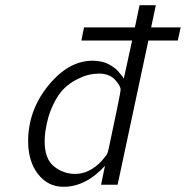

<svg xmlns="http://www.w3.org/2000/svg" viewBox="-20 -715 719 743"><path d="M88.9 -168Q88.9 -288.1 167 -384Q245.1 -480 337.9 -480Q353 -480 366.9 -477.5Q380.9 -475.1 390.9 -470.9Q400.9 -466.8 410.9 -460.4Q420.9 -454.1 427 -449Q433.1 -443.8 439.5 -436.5Q445.8 -429.2 449 -425Q452.1 -420.9 456.1 -416L459 -410.2L491.2 -558.1H294.9L305.2 -608.9H502L520 -694.8H583L564.9 -608.9H679.2L668 -558.1H554.2L435.1 0H371.1L386.2 -73.2Q312 7.8 226.1 7.8Q165 7.8 127 -41.5Q88.9 -90.8 88.9 -168ZM152.8 -168Q152.8 -100.1 189 -71Q225.1 -42 271 -42Q325.2 -42 372.1 -90.8Q391.1 -112.8 394 -118.4Q397 -124 400.9 -141.1Q446.8 -356 446.8 -367.2Q446.8 -383.3 424.8 -406.7Q402.8 -430.2 362.8 -430.2Q344.7 -430.2 325.4 -426Q306.2 -421.9 278.1 -408Q250 -394 227.1 -371.6Q204.1 -349.1 184.1 -306.6Q164.1 -264.2 155.8 -208Q152.8 -188 152.8 -168Z"/></svg>

Font: CMU Bright
Style: Oblique
Weight: 500
Italic angle: -12°
Version: Version 0.7.0